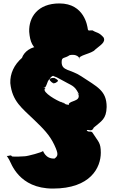

<svg xmlns="http://www.w3.org/2000/svg" viewBox="-20 -823 680 1118"><path d="M288 275C508 275 567 152 567 66C567 6 552 3 521 -47C511 -67 493 -46 483 -68V-64C493 -73 515 -51 526 -80C572 -119 599 -130 601 -200C601 -296 546 -317 453 -379C390 -421 339 -409 339 -461C339 -494 354 -480 386 -502C443 -512 446 -472 442 -479C431 -501 516 -510 534 -534C561 -558 598 -576 583 -605C555 -637 544 -630 519 -646C503 -648 493 -639 491 -655C489 -669 472 -803 326 -803C200 -803 147 -723 150 -638C155 -580 168 -544 218 -520C248 -515 270 -510 266 -528C258 -539 243 -553 216 -553C160 -554 119 -520 108 -486C62 -446 38 -394 40 -339C51 -232 109 -193 180 -124C232 -74 269 -37 296 20C321 74 319 84 298 100C243 104 230 51 230 56C230 63 139 87 124 87C102 89 63 90 50 88C43 80 46 81 26 85C16 87 16 76 34 108C45 126 89 275 288 275ZM338 -358C396 -324 413 -328 437 -279C452 -267 418 -288 438 -275C453 -264 417 -291 437 -277C451 -266 417 -288 437 -273C449 -231 388 -239 380 -216C393 -204 348 -225 368 -209C383 -198 352 -223 372 -209C387 -199 344 -229 362 -217C377 -206 334 -234 354 -220C368 -209 334 -233 354 -219C369 -208 335 -236 355 -222C370 -211 331 -236 351 -222C363 -213 324 -239 340 -227C312 -236 226 -285 241 -306C256 -296 220 -325 240 -311C255 -300 221 -322 241 -308C256 -297 221 -326 241 -312C260 -332 251 -373 297 -369C315 -359 324 -354 312 -346C300 -336 294 -339 291 -341C288 -341 297 -336 297 -336C295 -337 300 -331 280 -345C266 -356 266 -365 278 -375C290 -385 291 -380 294 -379C310 -373 308 -375 338 -358Z"/></svg>

Font: Hussar Przerywany
Style: Regular
Weight: 400
Foundry: Cannot Into Space Fonts
Version: Version 0.982